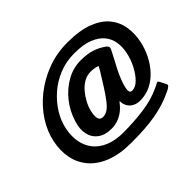

<svg xmlns="http://www.w3.org/2000/svg" viewBox="-150 -915 1150 1150"><g transform="rotate(-45 425.0 -340.0)"><path d="M54 -327Q68 -396 109.5 -460.5Q151 -525 214.5 -576Q278 -627 358 -657.5Q438 -688 531 -688Q635 -688 701.5 -662Q768 -636 803 -592.5Q838 -549 846.5 -494Q855 -439 843 -382Q833 -333 810.5 -288Q788 -243 755.5 -208Q723 -173 682.5 -153Q642 -133 594 -133Q571 -133 554 -140Q537 -147 526 -158.5Q515 -170 509.5 -184.5Q504 -199 504 -214Q504 -216 503.5 -217Q503 -218 501.5 -217Q500 -216 496 -211Q478 -187 455.5 -170Q433 -153 407 -144Q381 -135 354 -135Q298 -135 264.5 -160.5Q231 -186 222.5 -228Q214 -270 230 -320Q251 -388 293.5 -441Q336 -494 392 -525Q448 -556 510 -556Q568 -556 606.5 -543Q645 -530 679 -505Q687 -499 689 -490.5Q691 -482 685 -471Q675 -452 665.5 -433.5Q656 -415 646 -396Q634 -375 622 -350Q610 -325 600.5 -300Q591 -275 586 -254.5Q581 -234 584 -221.5Q587 -209 601 -209Q630 -209 657.5 -236.5Q685 -264 707 -307Q729 -350 738 -397Q746 -436 740 -474.5Q734 -513 709 -544Q684 -575 636.5 -594Q589 -613 514 -613Q446 -613 386.5 -589.5Q327 -566 280 -525Q233 -484 202 -434Q171 -384 160 -330Q149 -277 157 -230Q165 -183 192.5 -147Q220 -111 269 -90Q318 -69 387 -69Q473 -69 557 -80Q641 -91 709 -123Q718 -128 723 -130Q728 -132 733 -135Q742 -141 746.5 -139Q751 -137 754 -131L774 -92Q779 -82 772.5 -76Q766 -70 756 -64Q751 -62 746 -59Q741 -56 735 -54Q670 -22 584 -6.5Q498 9 374 8Q279 8 211.5 -18.5Q144 -45 104 -91.5Q64 -138 52 -199Q40 -260 54 -327ZM544 -422Q550 -433 556 -442.5Q562 -452 562 -457Q550 -461 536 -463.5Q522 -466 504 -466Q474 -466 447 -450.5Q420 -435 398.5 -409.5Q377 -384 361.5 -354.5Q346 -325 340 -297Q335 -277 335 -259.5Q335 -242 342 -231.5Q349 -221 367 -221Q390 -221 410.5 -236.5Q431 -252 452 -281Q469 -303 493 -340.5Q517 -378 544 -422Z"/></g></svg>

Font: Glory Thin
Style: Bold Italic
Weight: 700
Italic angle: -12°
Version: Version 1.011